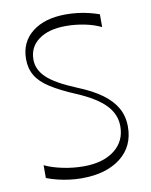

<svg xmlns="http://www.w3.org/2000/svg" viewBox="-83 -778 675 856"><g transform="rotate(-10 254.5 -350.0)"><path d="M60 -13V-71Q93 -55 140.5 -45Q188 -35 236 -35Q324 -35 375.5 -75Q427 -115 427 -183Q427 -237 387 -279Q347 -321 260 -358Q191 -387 147.5 -414.5Q104 -442 84.5 -474.5Q65 -507 65 -550Q65 -627 121.5 -671.5Q178 -716 274 -716Q300 -716 326 -713Q352 -710 377 -704Q402 -698 424 -690V-632Q392 -648 349.5 -656.5Q307 -665 265 -665Q187 -665 142 -632Q97 -599 97 -542Q97 -497 135 -460.5Q173 -424 268 -385Q335 -358 377 -327Q419 -296 439.5 -259Q460 -222 460 -175Q460 -86 394.5 -35Q329 16 218 16Q191 16 163.5 12.5Q136 9 109.5 2.5Q83 -4 60 -13Z"/></g></svg>

Font: Ojuju Light
Style: Regular
Weight: 300
Designer: Chisaokwu Joboson, Mirko Velimirovic
Foundry: Udi Foundry
Version: Version 1.000